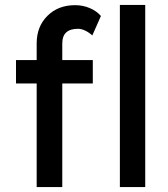

<svg xmlns="http://www.w3.org/2000/svg" viewBox="-20 -760 684 780"><path d="M129 0V-421H45V-516H129V-584Q129 -652 172.5 -695.5Q216 -739 285 -739Q317 -739 345 -727Q373 -715 390 -695L355 -616Q342 -628 326.5 -635.5Q311 -643 297 -643Q233 -643 233 -584V-516H357V-421H233V0ZM467 0V-740H570V0Z"/></svg>

Font: Lexend Deca
Style: Regular
Weight: 400
Designer: Bonnie Shaver-Troup, Thomas Jockin
Foundry: Lexend
Version: Version 1.008; ttfautohint (v1.8.4.7-5d5b)